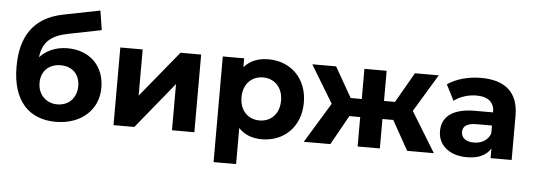

<svg xmlns="http://www.w3.org/2000/svg" viewBox="-57 -955 3682 1325"><g transform="rotate(5 1783.5 -293.0)"><path d="M386 -501C307 -501 241 -472 195 -422C206 -525 261 -577 384 -601L610 -646L589 -780L333 -729C136 -689 46 -558 46 -344C46 -105 165 12 348 12C519 12 642 -92 642 -249C642 -400 541 -501 386 -501ZM349 -109C270 -109 214 -166 214 -247C214 -329 269 -380 349 -380C429 -380 482 -329 482 -247C482 -169 431 -109 349 -109Z M748 0H892L1153 -320V0H1308V-538H1165L903 -218V-538H748Z M1775 -546C1703 -546 1645 -523 1606 -476V-538H1458V194H1614V-56C1654 -13 1709 8 1775 8C1927 8 2043 -100 2043 -269C2043 -438 1927 -546 1775 -546ZM1748 -120C1670 -120 1611 -176 1611 -269C1611 -362 1670 -418 1748 -418C1826 -418 1885 -362 1885 -269C1885 -176 1826 -120 1748 -120Z M2782 0H2967L2797 -278L2954 -538H2789L2669 -329H2593V-538H2439V-329H2362L2243 -538H2078L2235 -278L2066 0H2250L2364 -204H2439V0H2593V-204H2668Z M3247 -546C3162 -546 3074 -523 3015 -481L3071 -372C3110 -403 3170 -422 3226 -422C3310 -422 3350 -383 3350 -316H3226C3062 -316 2996 -250 2996 -155C2996 -62 3070 8 3196 8C3275 8 3331 -18 3360 -67V0H3506V-307C3506 -470 3412 -546 3247 -546ZM3235 -97C3180 -97 3148 -123 3148 -162C3148 -198 3170 -225 3244 -225H3350V-170C3332 -121 3287 -97 3235 -97Z"/></g></svg>

Font: AWKNG-Font
Style: Bold
Weight: 700
Designer: Awakening Church
Foundry: Awakening Church
Version: Version 1.700;PS 001.700;hotconv 1.0.88;makeotf.lib2.5.64775